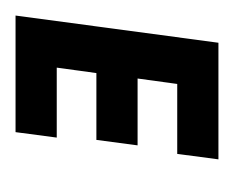

<svg xmlns="http://www.w3.org/2000/svg" viewBox="-47 -254 301 247"><g transform="rotate(-90 103.5 -130.5)"><path d="M57 -261 50 -208H140L133 -157H47L40 -104H126L119 -53H29L22 0H172L207 -261Z"/></g></svg>

Font: Hussar Tani
Style: DwaKurs
Weight: 700
Foundry: Cannot Into Space Fonts
Version: Version 0.92